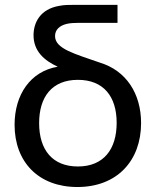

<svg xmlns="http://www.w3.org/2000/svg" viewBox="-20 -755 640 790"><path d="M298.5 14.5C461 14.5 560.5 -93 560.5 -248.5C560.5 -371.5 498 -465 390.5 -497.5C288 -533.5 206.5 -554 206.5 -606.5C206.5 -633.5 226 -649.5 253.5 -656.5C268 -660 285 -661 305.5 -661H463.5V-735H285.5C263 -735 244.5 -735 224.5 -731C145.5 -718 118 -662 118 -610C118 -544.5 162 -506 217.5 -480.5C105 -461.5 40 -365.5 40 -241.5C40 -88 139 14.5 298.5 14.5ZM141 -248.5C141 -356 193.5 -426.5 300.5 -426.5C405.5 -426.5 460 -358.5 460 -249.5C460 -141 406.5 -70 300.5 -70C196.5 -70 141 -137.5 141 -248.5Z"/></svg>

Font: Eudonet Medium
Style: Regular
Weight: 500
Designer: Mikhail Sharanda
Foundry: Mikhail Sharanda
Version: Version 4.503;Glyphs 3.1.2 (3151)